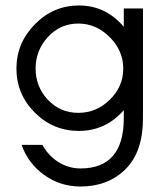

<svg xmlns="http://www.w3.org/2000/svg" viewBox="-20 -471 607 701"><path d="M432 -440H502V-40Q502 84 438 147Q374 210 274 210Q200 210 141 167.5Q82 125 59 58H135Q156 97 193 120.5Q230 144 274 144Q432 144 432 -40V-69Q366 7 268 7Q174 7 107 -60Q40 -127 40 -221Q40 -314 107.5 -382.5Q175 -451 268 -451Q366 -451 432 -373ZM430 -221Q430 -286 380.5 -335.5Q331 -385 266 -385Q200 -385 155 -336Q110 -287 110 -221Q110 -154 155 -106.5Q200 -59 266 -59Q332 -59 381 -107Q430 -155 430 -221Z"/></svg>

Font: Arcon
Style: Regular
Weight: 400
Designer: M. Zarth
Foundry: martin zarth - visuelle & digitale kommunikation
Version: Version 1.131;PS 001.131;hotconv 1.0.70;makeotf.lib2.5.58329